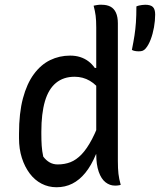

<svg xmlns="http://www.w3.org/2000/svg" viewBox="-20 -777 673 808"><path d="M60 -195V-214Q60 -301 76.5 -363Q93 -425 122.5 -465Q152 -505 191 -524Q230 -543 275 -543Q298 -543 317 -537Q336 -531 351.5 -519.5Q367 -508 379 -491H410V-386Q387 -420 358 -437Q329 -454 294 -454Q247 -454 215.5 -428Q184 -402 169 -350.5Q154 -299 154 -223V-214Q154 -186 155.5 -163.5Q157 -141 162 -118Q174 -102 189 -93.5Q204 -85 223 -85Q252 -85 276.5 -94.5Q301 -104 323.5 -127.5Q346 -151 367.5 -192Q389 -233 410 -295V-128H384Q364 -80 339 -49.5Q314 -19 284 -4Q254 11 218 11Q184 11 155 -4Q126 -19 105 -47Q84 -75 72 -112.5Q60 -150 60 -195ZM385 -661Q385 -692 382.5 -711Q380 -730 374 -753Q377 -754 381 -754.5Q385 -755 389.5 -756Q394 -757 398.5 -757Q403 -757 408 -757Q430 -757 445 -749Q460 -741 468 -723.5Q476 -706 476 -679Q476 -596 476 -520.5Q476 -445 476 -374Q476 -303 476 -235.5Q476 -168 476 -100Q476 -67 478.5 -45.5Q481 -24 488 1Q485 2 482 2.5Q479 3 475.5 3.5Q472 4 469 4Q466 4 463 4Q442 4 424 -10Q406 -24 395.5 -54Q385 -84 385 -129Q385 -194 385 -258Q385 -322 385 -387.5Q385 -453 385 -520.5Q385 -588 385 -661ZM564 -561Q555 -561 547.5 -562.5Q540 -564 535 -567Q542 -602 546 -628Q550 -654 552 -682.5Q554 -711 554 -750Q561 -753 566.5 -754Q572 -755 578 -756Q584 -757 591 -757Q614 -757 623.5 -747.5Q633 -738 633 -716Q633 -690 628 -662Q623 -634 614 -610.5Q605 -587 593 -573Q587 -566 580.5 -563.5Q574 -561 564 -561Z"/></svg>

Font: Recursive Monospace Casual
Style: Regular
Weight: 400
Version: Version 1.047